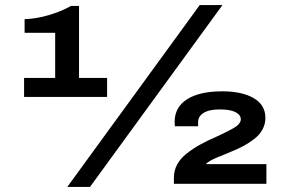

<svg xmlns="http://www.w3.org/2000/svg" viewBox="-20 -719 1110 751"><path d="M243.2 12.2 761.2 -699.2H850.1L332 12.2ZM74.2 -339.8V-414.1H195.8V-590.8H76.2V-644Q122.1 -645.5 170.9 -659.9Q219.7 -674.3 257.8 -695.8H289.1V-414.1H398.9V-339.8ZM660.2 0V-23.9Q660.2 -51.3 672.6 -75Q685.1 -98.6 710.2 -118.4Q735.4 -138.2 762.7 -153.3Q790 -168.5 830.1 -186Q890.1 -213.9 905.3 -225.6Q921.9 -238.8 921.9 -252Q921.9 -270 900.9 -280.5Q879.9 -291 839.8 -291Q797.9 -291 776.4 -277.3Q754.9 -263.7 754.9 -242.2V-225.1H664.1Q664.1 -225.6 663.6 -231.9Q663.1 -238.3 663.1 -242.2Q663.1 -299.8 711.9 -330.8Q760.7 -361.8 849.1 -361.8Q926.3 -361.8 972.2 -335.2Q1018.1 -308.6 1018.1 -257.8Q1018.1 -233.4 1006.8 -212.6Q995.6 -191.9 974.9 -175.8Q954.1 -159.7 933.1 -148.4Q912.1 -137.2 884.8 -126Q873.5 -121.1 855 -113.5Q836.4 -106 825.7 -101.6Q814.9 -97.2 803.2 -90.6Q791.5 -84 785.2 -77.1H1022V0Z"/></svg>

Font: Archivo Expanded
Style: Bold
Weight: 700
Width: 7
Designer: Hector Gatti
Foundry: Omnibus-Type
Version: Version 2.001